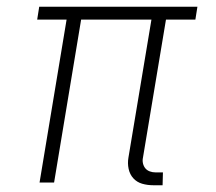

<svg xmlns="http://www.w3.org/2000/svg" viewBox="-20 -540 640 568"><path d="M433 8Q416 8 400.5 3.5Q385 -1 374.5 -12.5Q364 -24 360.5 -40.5Q357 -57 360 -74L428 -482H220L140 0H97L177 -482H90L96 -520H564L558 -482H471L403 -74Q401 -65 403 -56.5Q405 -48 410 -42Q415 -36 423 -33Q431 -30 440 -30H462L461 8Z"/></svg>

Font: Iosevka Extralight Extended
Style: Italic
Weight: 200
Width: 7
Italic angle: -9°
Monospace: yes
Designer: Belleve Invis
Foundry: Belleve Invis
Version: Version 32.5.0; ttfautohint (v1.8.4)